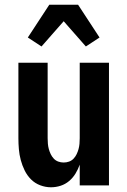

<svg xmlns="http://www.w3.org/2000/svg" viewBox="-20 -786 540 814"><path d="M196 8Q173 8 150.5 -0.5Q128 -9 111.5 -25.5Q95 -42 84.5 -63.5Q74 -85 68 -107.5Q62 -130 60 -153.5Q58 -177 58 -200V-520H182V-200Q182 -188 183 -176.5Q184 -165 187 -154Q190 -143 195 -132.5Q200 -122 208 -113.5Q216 -105 227 -101Q238 -97 250 -97Q262 -97 273 -101Q284 -105 292 -113.5Q300 -122 305 -132.5Q310 -143 313 -154Q316 -165 317 -176.5Q318 -188 318 -200V-520H442V0H318V-88Q311 -68 300 -50Q289 -32 273 -18.5Q257 -5 237 1.5Q217 8 196 8ZM344 -589 250 -696 156 -589 98 -627 189 -766H311L402 -627Z"/></svg>

Font: Iosevka Term Curly Extrabold
Style: Regular
Weight: 800
Designer: Belleve Invis
Foundry: Belleve Invis
Version: Version 32.3.0